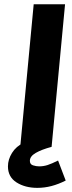

<svg xmlns="http://www.w3.org/2000/svg" viewBox="-20 -693 340 906"><path d="M75.5 0 139 -673H287L223.5 0ZM290 159Q256.5 176 223.2 184.8Q190 193.5 156 193.5Q98.5 193.5 58 167.8Q17.5 142 17.5 92Q17.5 59.5 36.8 28.5Q56 -2.5 92 -19.5L223.5 0Q176.5 12.5 148.8 28.5Q121 44.5 121 66Q121 82.5 135.8 87.2Q150.5 92 165 92Q185 92 204.5 85.8Q224 79.5 254 64.5Z"/></svg>

Font: Karla ExtraBold
Style: Italic
Weight: 800
Italic angle: -8°
Designer: Jonathan Pinhorn
Version: Version 2.004;gftools[0.9.33]